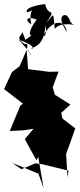

<svg xmlns="http://www.w3.org/2000/svg" viewBox="-45 -832 393 944"><path d="M65 -675C61 -652 26 -650 78 -614C72 -616 100 -625 86 -591C116 -549 130 -543 48 -637C143 -603 112 -585 109 -595C173 -613 174 -675 180 -709C188 -640 161 -655 168 -655C199 -721 268 -752 285 -674C220 -767 288 -768 289 -746C297 -752 294 -711 328 -708C328 -708 252 -727 224 -690C215 -782 223 -763 183 -721C237 -801 191 -743 177 -812C177 -813 70 -799 88 -771C150 -790 89 -801 109 -713C78 -728 81 -756 135 -736C81 -661 103 -641 131 -674L80 -636ZM60 0 129 -29 160 -25 292 7 287 40 280 -75C295 -117 311 -158 325 -201L262 -249L256 -277L301 -318L225 -366L214 -403L243 -480L196 -479L93 -492L86 -587L52 -507L14 -478L-25 -394L68 -322L55 -313L3 -188L67 -191L120 -199L77 -148L134 -44L143 -61L169 92L144 22L16 -31Z"/></svg>

Font: Hussar Lance
Style: ExBd
Weight: 700
Foundry: Cannot Into Space Fonts, PlusOne Fonts
Version: Version 2.270